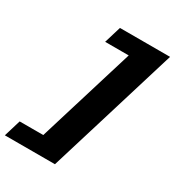

<svg xmlns="http://www.w3.org/2000/svg" viewBox="-282 -848 977 1072"><g transform="rotate(30 206.0 -312.0)"><path d="M496.5 -732 239.5 108.5H-83.5L-50.5 0H101.5L292.5 -623.5H140.5L173.5 -732Z"/></g></svg>

Font: Newsreader Caption ExtraBold
Style: Italic
Weight: 800
Italic angle: -17°
Designer: Hugues Gentile
Foundry: Production Type
Version: Version 1.001